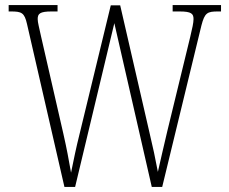

<svg xmlns="http://www.w3.org/2000/svg" viewBox="-20 -734 901 754"><path d="M86 -640 233 0H275L429 -643L576 0H617L771 -634C784 -684 794 -689 836 -689H848V-714H658V-689H685C732 -689 740 -680 740 -659C740 -645 735 -622 727 -589L637 -219C623 -162 610 -101 600 -59C591 -108 580 -159 565 -222L452 -713H415L293 -210C279 -154 270 -110 259 -56C249 -112 243 -146 229 -208L141 -592C134 -625 128 -646 128 -659C128 -680 136 -689 183 -689H206V-714H14V-689H23C65 -689 76 -684 86 -640Z"/></svg>

Font: Noto Serif Hebrew Condensed ExtraLight
Style: Regular
Weight: 200
Width: 3
Designer: Monotype Design Team
Foundry: Monotype Imaging Inc.
Version: Version 2.004